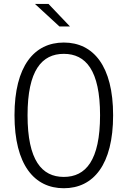

<svg xmlns="http://www.w3.org/2000/svg" viewBox="-20 -962 660 993"><path d="M565 -366C565 -620.5 463 -742 310 -742C157 -742 55 -620.5 55 -366C55 -110 157 11.5 310 11.5C463 11.5 565 -110 565 -366ZM497.5 -366C497.5 -132.5 423.5 -47 310 -47C196.5 -47 122.5 -132.5 122.5 -366C122.5 -598.5 196.5 -683.5 310 -683.5C423.5 -683.5 497.5 -598.5 497.5 -366ZM342 -825 231 -941.5H161L287.5 -825Z"/></svg>

Font: Monaspace Neon ExtraLight
Style: Regular
Weight: 200
Designer: Riley Cran & the Lettermatic Team
Foundry: Lettermatic
Version: Version 1.200 (Monaspace Neon)